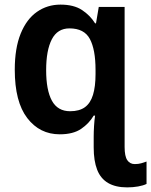

<svg xmlns="http://www.w3.org/2000/svg" viewBox="-20 -572 655 832"><path d="M242 -552Q300 -552 335.5 -528.5Q371 -505 392 -471H396L408 -542H520V65Q520 105 531.5 122Q543 139 564 139Q580 139 592 135.5Q604 132 615 128V225Q601 232 578.5 236Q556 240 531 240Q481 240 448.5 221Q416 202 401 163.5Q386 125 386 67V21Q386 0 387.5 -25.5Q389 -51 392 -71H386Q366 -37 331.5 -13.5Q297 10 239 10Q152 10 98 -60.5Q44 -131 44 -270Q44 -363 69.5 -426Q95 -489 140 -520.5Q185 -552 242 -552ZM281 -449Q229 -449 204.5 -401.5Q180 -354 180 -268Q180 -181 205 -135.5Q230 -90 284 -90Q324 -90 348 -107.5Q372 -125 383 -161Q394 -197 394 -251V-269Q394 -357 369.5 -403Q345 -449 281 -449Z"/></svg>

Font: Noto Sans Display SemiBold
Style: Regular
Weight: 600
Designer: Monotype Design Team
Foundry: Monotype Imaging Inc.
Version: Version 2.003